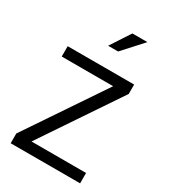

<svg xmlns="http://www.w3.org/2000/svg" viewBox="-213 -989 964 1091"><g transform="rotate(30 269.5 -443.0)"><path d="M493.7 -67.9V0H38.1V-64L380.4 -571.8H43V-639.6H479V-578.1L135.7 -67.9ZM240.7 -756.8 325.2 -886.2H423.8L306.2 -756.8Z"/></g></svg>

Font: Yantramanav
Style: Regular
Weight: 400
Version: Version 1.001;PS 1.0;hotconv 1.0.72;makeotf.lib2.5.5900; ttf